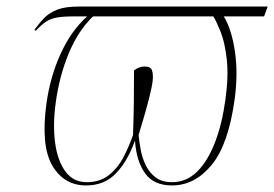

<svg xmlns="http://www.w3.org/2000/svg" viewBox="-20 -556 837 586"><path d="M89 -462 85 -465Q101 -487 116.5 -502.5Q132 -518 156 -527Q180 -536 220 -536H797L786 -506H663Q687 -467 697 -399Q707 -331 696 -252Q677 -114 625.5 -52Q574 10 505 10Q449 10 422.5 -27.5Q396 -65 392 -127Q370 -65 334.5 -27.5Q299 10 243 10Q175 10 139.5 -51Q104 -112 122 -242Q134 -325 166 -394Q198 -463 246 -506H207Q173 -506 153.5 -502.5Q134 -499 120 -489.5Q106 -480 89 -462ZM505 0Q549 0 581.5 -32Q614 -64 636 -121Q658 -178 668 -252Q678 -324 672 -376Q666 -428 653 -460Q640 -492 631 -506H264Q219 -463 190 -393.5Q161 -324 150 -242Q141 -177 148 -122Q155 -67 179 -33.5Q203 0 245 0Q286 0 313.5 -22.5Q341 -45 358 -78.5Q375 -112 386 -144Q388 -200 388.5 -244.5Q389 -289 389 -341Q404 -353 422 -353Q440 -353 444 -341Q448 -329 446 -310Q444 -292 436 -260Q428 -228 418.5 -196Q409 -164 403 -144Q405 -123 409.5 -98.5Q414 -74 425 -51.5Q436 -29 455 -14.5Q474 0 505 0Z"/></svg>

Font: Noto Serif Display SemiCondensed Thin
Style: Italic
Weight: 100
Width: 4
Italic angle: -12°
Designer: Monotype Design Team
Foundry: Monotype Imaging Inc.
Version: Version 2.009